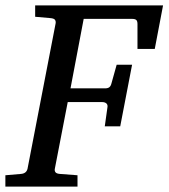

<svg xmlns="http://www.w3.org/2000/svg" viewBox="-35 -691 624 711"><path d="M538.1 -509.8H474.1V-602.1Q474.1 -612.8 469.7 -616.9Q465.3 -621.1 454.1 -621.1H274.9L226.1 -363.8H354Q364.7 -363.8 370.1 -368.2Q375.5 -372.6 377.9 -382.8L397 -451.2H454.1L410.2 -223.1H353L362.8 -293Q364.7 -302.7 359.1 -307.9Q353.5 -313 342.8 -313H215.8L168 -65.9Q166.5 -58.6 170.4 -53.2Q174.3 -47.9 187 -46.9L252 -42V0H-15.1V-42L42 -46.9Q62.5 -48.3 66.9 -65.9L170.9 -604Q172.4 -612.3 168.5 -617.7Q164.6 -623 150.9 -624L95.2 -628.9V-670.9H568.8Z"/></svg>

Font: Charis SIL Viet
Style: Italic
Weight: 400
Italic angle: -11°
Foundry: SIL International
Version: Version 5.000